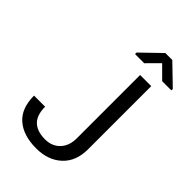

<svg xmlns="http://www.w3.org/2000/svg" viewBox="-268 -998 1104 1104"><g transform="rotate(45 284.0 -446.5)"><path d="M378.4 -710.9H468.8V-197.3Q468.8 -99.6 409.7 -44.7Q350.6 10.3 253.4 10.3Q149.4 10.3 90.1 -41Q30.8 -92.3 30.8 -195.8H121.1Q121.1 -127.4 154.8 -95Q188.5 -62.5 253.4 -62.5Q309.1 -62.5 343.8 -98.6Q378.4 -134.8 378.4 -197.3ZM567.9 -787.1V-775.4H493.2L419.9 -848.6L347.2 -775.4H272.5V-787.6L391.6 -902.8H448.2Z"/></g></svg>

Font: Roboto Web
Style: Regular
Weight: 400
Designer: Google
Version: Version 1.200310; 2013